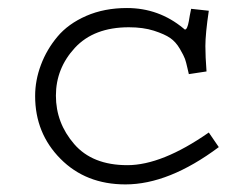

<svg xmlns="http://www.w3.org/2000/svg" viewBox="-20 -455 626 488"><path d="M465.8 -432.6 510.7 -427.7Q502 -369.1 502 -337.9Q502 -311.5 504.9 -273.4L460 -266.6L456.1 -283.2Q453.1 -296.9 450.2 -305.2Q447.3 -313.5 437 -331.1Q426.8 -348.6 412.6 -358.4Q398.4 -368.2 371.1 -377Q343.8 -385.7 307.6 -385.7Q218.8 -385.7 170.4 -333.5Q122.1 -281.2 122.1 -211.9Q122.1 -142.6 168.5 -88.9Q214.8 -35.2 303.7 -35.2Q391.6 -35.2 510.7 -118.2L536.1 -81.1Q409.2 13.7 298.8 13.7Q198.2 13.7 133.8 -51.3Q69.3 -116.2 69.3 -210.9Q69.3 -251 84 -290Q98.6 -329.1 126 -361.8Q153.3 -394.5 199.2 -414.6Q245.1 -434.6 302.7 -434.6Q383.8 -434.6 446.3 -382.8Q449.2 -379.9 450.2 -379.9Q456.1 -379.9 460 -401.4Q461.9 -414.1 465.8 -432.6Z"/></svg>

Font: Thabit
Style: Regular
Weight: 500
Designer: Regenerated by Nadim Shaikli
Foundry: MAK Alagha
Version: 0.01